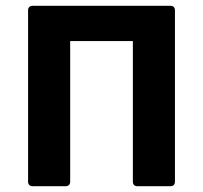

<svg xmlns="http://www.w3.org/2000/svg" viewBox="-20 -644 702 664"><path d="M77.1 -608.4V-15.6C77.1 -5.9 83 0 92.8 0H207C216.8 0 222.7 -5.9 222.7 -15.6V-502H439.5V-15.6C439.5 -5.9 445.3 0 455.1 0H569.3C579.1 0 585 -5.9 585 -15.6V-608.4C585 -618.2 579.1 -624 569.3 -624H92.8C83 -624 77.1 -618.2 77.1 -608.4Z"/></svg>

Font: Ed Sans Neue
Style: Bold
Weight: 700
Designer: Stephen Hutchings
Version: Version 1.004;PS 001.004;hotconv 1.0.88;makeotf.lib2.5.64775